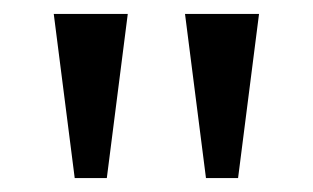

<svg xmlns="http://www.w3.org/2000/svg" viewBox="-20 -734 448 275"><path d="M87 -479 57 -714H163L133 -479ZM275 -479 245 -714H351L321 -479Z"/></svg>

Font: Noto Serif Yezidi
Style: Regular
Weight: 400
Designer: Dalton Maag Ltd
Foundry: Dalton Maag Ltd
Version: Version 1.001; ttfautohint (v1.8.4.7-5d5b)